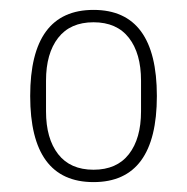

<svg xmlns="http://www.w3.org/2000/svg" viewBox="-20 -724 378 388"><path d="M169 -356Q41 -356 41 -530Q41 -704 169 -704Q297 -704 297 -530Q297 -356 169 -356ZM169 -381Q216 -381 240.5 -412.5Q265 -444 265 -499V-561Q265 -616 240.5 -647.5Q216 -679 169 -679Q122 -679 97.5 -647.5Q73 -616 73 -561V-499Q73 -444 97.5 -412.5Q122 -381 169 -381Z"/></svg>

Font: IBM Plex Sans Condensed ExtraLight
Style: Regular
Weight: 200
Width: 3
Designer: Mike Abbink, Paul van der Laan, Pieter van Rosmalen
Foundry: Bold Monday
Version: Version 1.3